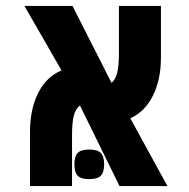

<svg xmlns="http://www.w3.org/2000/svg" viewBox="-20 -629 640 649"><path d="M223.5 -172V0H81.5V-185Q81.5 -259.5 109 -314.5Q136.5 -369.5 188 -391L62.5 -609H225L357 -349Q370.5 -360 376.2 -383.5Q382 -407 382 -447V-609H524V-434Q524 -360.5 497.2 -306.2Q470.5 -252 420.5 -229L546 0H384L250.5 -272Q235.5 -262 229.5 -238Q223.5 -214 223.5 -172ZM231.5 -73.5Q231.5 -101 242.8 -112.2Q254 -123.5 281 -123.5Q309 -123.5 320.5 -112.2Q332 -101 332 -73.5Q332 -46 320.5 -34.8Q309 -23.5 281 -23.5Q254 -23.5 242.8 -34.8Q231.5 -46 231.5 -73.5Z"/></svg>

Font: JuliaMono Black
Style: Regular
Weight: 900
Monospace: yes
Designer: cormullion
Foundry: corm
Version: Version 0.054; ttfautohint (v1.8.4)